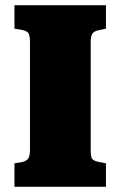

<svg xmlns="http://www.w3.org/2000/svg" viewBox="-20 -723 466 743"><path d="M36 0V-91L66 -96Q85 -101 90.5 -111.5Q96 -122 96 -147V-559Q96 -585 90 -594.5Q84 -604 61 -608L36 -612V-703H390V-612L361 -606Q344 -602 337.5 -593Q331 -584 331 -556V-144Q331 -117 336 -109Q341 -101 363 -96L390 -91V0Z"/></svg>

Font: Literata 18pt Black
Style: Regular
Weight: 900
Designer: Latin by Veronika Burian and Jose Scaglione. Greek by Irene Vlachou. Cyrillic by Vera Evstafieva.
Foundry: TypeTogether
Version: Version 3.103;gftools[0.9.29]